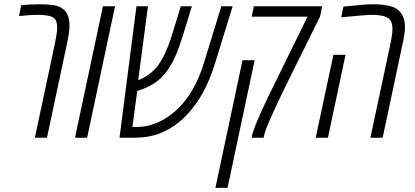

<svg xmlns="http://www.w3.org/2000/svg" viewBox="-20 -660 1987 920"><path d="M147 0 244.6 -458.5Q248 -475.6 251 -495.4Q253.9 -515.1 253.9 -526.4Q253.9 -554.2 244.6 -567.4Q238.3 -575.7 225.6 -580.6Q213.9 -585 196.8 -586.9Q179.7 -588.9 162.6 -588.9Q143.6 -588.9 118.2 -587.2Q92.8 -585.4 71.3 -583L81.1 -634.3Q102.5 -637.2 123.5 -638.4Q144.5 -639.6 171.9 -639.6Q204.1 -639.6 234.4 -635.7Q264.6 -631.8 284.2 -615.2Q296.9 -605 303.7 -588.9Q313 -568.4 313 -539.6Q313 -507.3 302.2 -457L205.1 0Z M339.4 0 473.1 -629.9H531.2L397.5 0Z M552.7 0 633.8 -629.9H689L642.1 -275.4Q669.9 -286.6 692.1 -302.5Q714.4 -318.4 733.4 -341.8Q772.9 -392.1 804.2 -492.7L846.2 -629.9H899.4L856.4 -489.7Q839.4 -434.6 821.3 -392.8Q803.2 -351.1 778.8 -317.9Q752 -282.2 718.5 -260.5Q685.1 -238.8 637.7 -224.1L614.3 -51.3H631.8Q703.6 -51.3 768.6 -90.1Q833.5 -128.9 880.4 -195.8Q904.3 -229.5 923.6 -271Q942.9 -312.5 957 -357.9L1040.5 -629.9H1094.7L1010.3 -356.4Q992.2 -297.9 967.5 -245.8Q942.9 -193.8 909.7 -150.9Q877.4 -106.9 836.9 -74Q796.4 -41 747.1 -21.5Q718.3 -10.3 687 -5.1Q655.8 0 622.6 0Z M1186.5 0Q1187 -2.4 1187 -4.6Q1187 -6.8 1187.5 -10.3Q1188.5 -13.2 1189.2 -16.6Q1189.9 -20 1191.4 -24.4Q1199.7 -51.8 1219.2 -96.4Q1238.8 -141.1 1262.5 -190.9Q1286.1 -240.7 1308.1 -284.2L1453.6 -580.1H1186L1196.3 -629.9H1523.4L1514.2 -582.5L1355 -260.3Q1346.2 -242.2 1334 -217.3Q1321.8 -192.4 1307.1 -160.6Q1284.2 -111.8 1267.8 -73.7Q1251.5 -35.6 1245.1 -8.8L1243.2 0ZM1012.2 240.2 1142.1 -371.6H1200.2L1070.3 240.2Z M1754.9 0 1852.5 -458.5Q1856 -476.6 1858.2 -491.5Q1860.4 -506.3 1860.4 -520Q1860.4 -540 1855 -554.2Q1849.6 -568.4 1835 -576.2Q1819.8 -584 1799.8 -586.4Q1779.8 -588.9 1767.1 -588.9Q1748 -588.9 1710.7 -585.9Q1673.3 -583 1615.2 -577.1L1625.5 -628.4Q1675.3 -633.8 1710.7 -636.7Q1746.1 -639.6 1769.5 -639.6Q1792.5 -639.6 1817.4 -636.7Q1842.3 -633.8 1861.8 -627Q1882.3 -619.1 1895 -605.5Q1920.4 -578.1 1920.4 -531.2Q1920.4 -501 1910.6 -457L1813.5 0ZM1492.7 0 1577.6 -397.5H1635.7L1551.3 0Z"/></svg>

Font: Open Sans Condensed Light
Style: Italic
Weight: 300
Width: 3
Italic angle: -12°
Designer: Monotype Design Team
Foundry: Monotype Imaging Inc.
Version: Version 3.000; ttfautohint (v1.8.4)